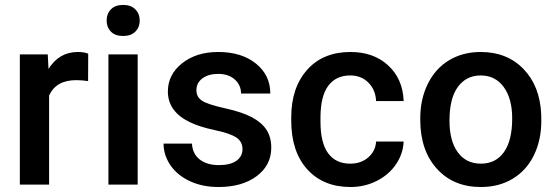

<svg xmlns="http://www.w3.org/2000/svg" viewBox="-20 -749 2256 779"><path d="M337.4 -419.9Q314 -423.8 289.1 -423.8Q207.5 -423.8 179.2 -361.3V0H60.5V-528.3H173.8L176.8 -469.2Q219.7 -538.1 295.9 -538.1Q321.3 -538.1 337.9 -531.2Z M538.6 0H419.9V-528.3H538.6ZM412.6 -665.5Q412.6 -692.9 429.9 -710.9Q447.3 -729 479.5 -729Q511.7 -729 529.3 -710.9Q546.9 -692.9 546.9 -665.5Q546.9 -638.7 529.3 -620.8Q511.7 -603 479.5 -603Q447.3 -603 429.9 -620.8Q412.6 -638.7 412.6 -665.5Z M963.9 -143.6Q963.9 -175.3 937.7 -191.9Q911.6 -208.5 851.1 -221.2Q790.5 -233.9 750 -253.4Q661.1 -296.4 661.1 -377.9Q661.1 -446.3 718.8 -492.2Q776.4 -538.1 865.2 -538.1Q960 -538.1 1018.3 -491.2Q1076.7 -444.3 1076.7 -369.6H958Q958 -403.8 932.6 -426.5Q907.2 -449.2 865.2 -449.2Q826.2 -449.2 801.5 -431.2Q776.9 -413.1 776.9 -382.8Q776.9 -355.5 799.8 -340.3Q822.8 -325.2 892.6 -309.8Q962.4 -294.4 1002.2 -273.2Q1042 -252 1061.3 -222.2Q1080.6 -192.4 1080.6 -149.9Q1080.6 -78.6 1021.5 -34.4Q962.4 9.8 866.7 9.8Q801.8 9.8 751 -13.7Q700.2 -37.1 671.9 -78.1Q643.6 -119.1 643.6 -166.5H758.8Q761.2 -124.5 790.5 -101.8Q819.8 -79.1 868.2 -79.1Q915 -79.1 939.5 -96.9Q963.9 -114.7 963.9 -143.6Z M1400.9 -85Q1445.3 -85 1474.6 -110.8Q1503.9 -136.7 1505.9 -174.8H1617.7Q1615.7 -125.5 1586.9 -82.8Q1558.1 -40 1508.8 -15.1Q1459.5 9.8 1402.3 9.8Q1291.5 9.8 1226.6 -62Q1161.6 -133.8 1161.6 -260.3V-272.5Q1161.6 -393.1 1226.1 -465.6Q1290.5 -538.1 1401.9 -538.1Q1496.1 -538.1 1555.4 -483.2Q1614.7 -428.2 1617.7 -338.9H1505.9Q1503.9 -384.3 1474.9 -413.6Q1445.8 -442.9 1400.9 -442.9Q1343.3 -442.9 1312 -401.1Q1280.8 -359.4 1280.3 -274.4V-255.4Q1280.3 -169.4 1311.3 -127.2Q1342.3 -85 1400.9 -85Z M1685.1 -269Q1685.1 -346.7 1715.8 -408.9Q1746.6 -471.2 1802.2 -504.6Q1857.9 -538.1 1930.2 -538.1Q2037.1 -538.1 2103.8 -469.2Q2170.4 -400.4 2175.8 -286.6L2176.3 -258.8Q2176.3 -180.7 2146.2 -119.1Q2116.2 -57.6 2060.3 -23.9Q2004.4 9.8 1931.2 9.8Q1819.3 9.8 1752.2 -64.7Q1685.1 -139.2 1685.1 -263.2ZM1803.7 -258.8Q1803.7 -177.2 1837.4 -131.1Q1871.1 -85 1931.2 -85Q1991.2 -85 2024.7 -131.8Q2058.1 -178.7 2058.1 -269Q2058.1 -349.1 2023.7 -396Q1989.3 -442.9 1930.2 -442.9Q1872.1 -442.9 1837.9 -396.7Q1803.7 -350.6 1803.7 -258.8Z"/></svg>

Font: Roboto-o Medium
Style: Regular
Weight: 500
Designer: Google
Version: Version 2.134; 2016; ttfautohint (v1.6)